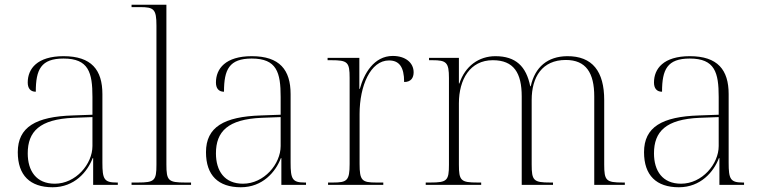

<svg xmlns="http://www.w3.org/2000/svg" viewBox="-20 -780 3209 810"><path d="M202 10C294 10 349 -55 371 -113H373V0H477V-10H471C419 -10 412 -25 412 -94V-383C412 -485 366 -543 248 -543C137 -543 97 -490 97 -432C97 -408 108 -393 131 -393C131 -487 153 -533 248 -533C354 -533 370 -474 370 -371V-296L287 -293C131 -288 55 -244 55 -138C55 -40 107 10 202 10ZM211 -5C133 -5 97 -59 97 -133C97 -225 147 -277 290 -283L370 -286V-164C370 -88 300 -5 211 -5Z M535 0H786V-10H761C690 -10 682 -18 682 -86V-760H535V-750H570C629 -750 640 -742 640 -672V-85C640 -18 632 -10 562 -10H535Z M996 10C1088 10 1143 -55 1165 -113H1167V0H1271V-10H1265C1213 -10 1206 -25 1206 -94V-383C1206 -485 1160 -543 1042 -543C931 -543 891 -490 891 -432C891 -408 902 -393 925 -393C925 -487 947 -533 1042 -533C1148 -533 1164 -474 1164 -371V-296L1081 -293C925 -288 849 -244 849 -138C849 -40 901 10 996 10ZM1005 -5C927 -5 891 -59 891 -133C891 -225 941 -277 1084 -283L1164 -286V-164C1164 -88 1094 -5 1005 -5Z M1364 0H1597V-10H1567C1507 -10 1497 -18 1497 -89V-299C1497 -418 1543 -525 1621 -525C1663 -525 1685 -499 1685 -434C1714 -434 1725 -452 1725 -475C1725 -515 1691 -544 1637 -544C1557 -544 1515 -468 1498 -405H1496V-536H1362V-526H1377C1447 -526 1455 -518 1455 -451V-88C1455 -18 1444 -10 1385 -10H1364Z M1776 0H2010V-10H1994C1924 -10 1916 -18 1916 -86V-344C1916 -445 1963 -526 2059 -526C2148 -526 2181 -472 2181 -373V0H2313V-10H2301C2231 -10 2223 -18 2223 -86V-358C2223 -455 2267 -527 2367 -527C2452 -527 2487 -473 2487 -373V0H2616V-10H2607C2537 -10 2529 -18 2529 -86V-358C2529 -478 2480 -544 2372 -543C2291 -542 2237 -498 2219 -416H2217C2200 -500 2156 -543 2070 -543C2000 -543 1942 -501 1918 -428H1916V-536H1790V-526H1804C1863 -526 1874 -517 1874 -451V-85C1874 -18 1866 -10 1796 -10H1776Z M2844 10C2936 10 2991 -55 3013 -113H3015V0H3119V-10H3113C3061 -10 3054 -25 3054 -94V-383C3054 -485 3008 -543 2890 -543C2779 -543 2739 -490 2739 -432C2739 -408 2750 -393 2773 -393C2773 -487 2795 -533 2890 -533C2996 -533 3012 -474 3012 -371V-296L2929 -293C2773 -288 2697 -244 2697 -138C2697 -40 2749 10 2844 10ZM2853 -5C2775 -5 2739 -59 2739 -133C2739 -225 2789 -277 2932 -283L3012 -286V-164C3012 -88 2942 -5 2853 -5Z"/></svg>

Font: Noto Serif Display ExtraLight
Style: Regular
Weight: 200
Designer: Monotype Design Team
Foundry: Monotype Imaging Inc.
Version: Version 2.009